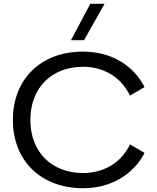

<svg xmlns="http://www.w3.org/2000/svg" viewBox="-20 -982 829 1012"><path d="M418 10C564 10 682 -61 742 -176L665 -221C621 -127 530 -70 418 -70C251 -70 140 -182 140 -350C140 -518 251 -630 418 -630C529 -630 620 -573 665 -478L742 -523C683 -639 564 -710 418 -710C196 -710 48 -566 48 -350C48 -134 196 10 418 10ZM354 -770H423L531 -962H456Z"/></svg>

Font: Gully
Style: Regular
Weight: 400
Designer: jaikishan Patel
Foundry: MagicType
Version: Version 1.000;Glyphs 3.2 (3242)